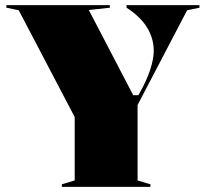

<svg xmlns="http://www.w3.org/2000/svg" viewBox="-20 -728 802 748"><path d="M221 0V-10L271 -25V-272L53 -688L5 -698V-708H408V-698L326 -689L499 -357H519L523 -364Q551 -413 565 -456Q579 -499 579 -529Q579 -579 552.5 -621.5Q526 -664 473 -698V-708H757V-698L709 -688L516 -319V-25L566 -10V0Z"/></svg>

Font: Kalnia Thin
Style: Bold
Weight: 700
Version: Version 1.105